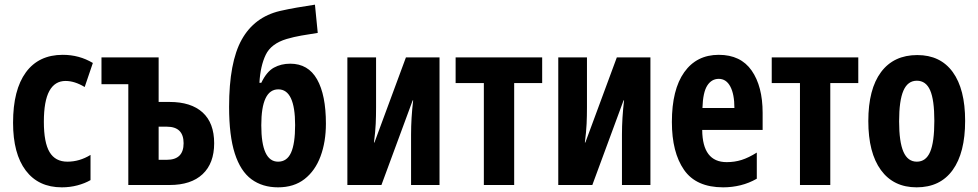

<svg xmlns="http://www.w3.org/2000/svg" viewBox="-20 -793 4193 823"><path d="M245 10Q145 10 90.5 -62Q36 -134 36 -267Q36 -408 91 -483Q146 -558 249 -558Q320 -558 378 -523L343 -420Q300 -446 261 -446Q215 -446 191.5 -403Q168 -360 168 -271Q168 -182 192.5 -141Q217 -100 269 -100Q321 -100 368 -129V-21Q344 -7 312 1.5Q280 10 245 10Z M530 0V-432H415V-547H660V-356H707Q799 -356 848.5 -311Q898 -266 898 -179Q898 -93 848.5 -46.5Q799 0 707 0ZM660 -108H695Q767 -108 767 -179Q767 -250 695 -250H660Z M1172 10Q1105 10 1058 -24.5Q1011 -59 986.5 -135Q962 -211 962 -335Q962 -526 1016 -623Q1070 -720 1180 -746Q1215 -754 1252.5 -760.5Q1290 -767 1330 -773L1342 -652Q1303 -646 1271.5 -640.5Q1240 -635 1209 -626Q1142 -606 1119 -558Q1096 -510 1092 -438H1100Q1123 -486 1154 -503Q1185 -520 1224 -520Q1301 -520 1339 -453Q1377 -386 1377 -263Q1377 -185 1354 -123Q1331 -61 1285.5 -25.5Q1240 10 1172 10ZM1172 -100Q1210 -100 1227.5 -138.5Q1245 -177 1245 -257Q1245 -410 1173 -410Q1100 -410 1100 -256Q1100 -100 1172 -100Z M1469 0V-547H1592V-333Q1592 -296 1590.5 -262.5Q1589 -229 1583 -182H1585L1720 -547H1864V0H1742V-216Q1742 -287 1751 -363H1749L1615 0Z M2054 0V-437H1933V-547H2304V-437H2184V0Z M2373 0V-547H2496V-333Q2496 -296 2494.5 -262.5Q2493 -229 2487 -182H2489L2624 -547H2768V0H2646V-216Q2646 -287 2655 -363H2653L2519 0Z M3080 10Q2964 10 2912 -65Q2860 -140 2860 -270Q2860 -409 2913 -483.5Q2966 -558 3061 -558Q3155 -558 3202 -490.5Q3249 -423 3249 -309V-236H2990Q2991 -98 3095 -98Q3129 -98 3159 -107.5Q3189 -117 3224 -139V-27Q3191 -8 3154.5 1Q3118 10 3080 10ZM2991 -330H3128Q3128 -389 3110.5 -422Q3093 -455 3061 -455Q3030 -455 3011.5 -426Q2993 -397 2991 -330Z M3409 0V-437H3288V-547H3659V-437H3539V0Z M3909 10Q3810 10 3756 -64Q3702 -138 3702 -274Q3702 -411 3756.5 -484Q3811 -557 3912 -557Q4011 -557 4064 -484Q4117 -411 4117 -275Q4117 -138 4063.5 -64Q4010 10 3909 10ZM3910 -100Q3949 -100 3967 -142Q3985 -184 3985 -275Q3985 -365 3967 -406Q3949 -447 3910 -447Q3871 -447 3852.5 -404.5Q3834 -362 3834 -273Q3834 -185 3852.5 -142.5Q3871 -100 3910 -100Z"/></svg>

Font: Noto Sans ExtraCondensed
Style: Bold
Weight: 700
Width: 2
Designer: Monotype Design Team
Foundry: Monotype Imaging Inc.
Version: Version 2.013; ttfautohint (v1.8.4.7-5d5b)